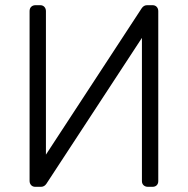

<svg xmlns="http://www.w3.org/2000/svg" viewBox="-20 -720 724 740"><path d="M159 -12Q151 0 138 0H116Q106 0 100 -6.5Q94 -13 94 -23V-677Q94 -688 100.5 -694Q107 -700 117 -700H135Q145 -700 151 -693.5Q157 -687 157 -677V-124L526 -688Q534 -700 547 -700H568Q578 -700 584 -693.5Q590 -687 590 -677V-22Q590 -12 584 -6Q578 0 568 0H550Q540 0 533.5 -6Q527 -12 527 -22V-574Z"/></svg>

Font: Hezaedrus Light
Style: Regular
Weight: 300
Designer: Hubert & Fischer
Foundry: Hubert & Fischer
Version: Version 1.10;September 3, 2019;FontCreator 11.5.0.2425 64-bi